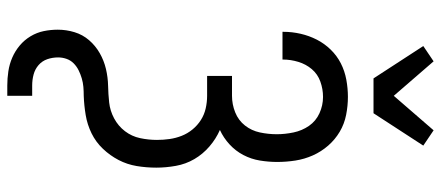

<svg xmlns="http://www.w3.org/2000/svg" viewBox="-370 -654 1239 540"><g transform="rotate(90 250.0 -384.5)"><path d="M201 -815 110 -955 153 -984 250 -872 347 -984 390 -955 299 -815ZM221 215Q201 215 181 212Q161 209 142.5 201Q124 193 108.5 180Q93 167 82.5 149.5Q72 132 68 112.5Q64 93 64 73Q64 49 71 26Q78 3 93.5 -15Q109 -33 130 -45Q151 -57 174.5 -62.5Q198 -68 221.5 -68.5Q245 -69 268.5 -71.5Q292 -74 313.5 -85.5Q335 -97 349.5 -116Q364 -135 369 -158.5Q374 -182 374 -206Q374 -224 371.5 -241.5Q369 -259 362.5 -275.5Q356 -292 344.5 -306Q333 -320 318 -329.5Q303 -339 285.5 -343Q268 -347 250 -347H194V-417H250Q274 -417 296.5 -426Q319 -435 333.5 -453.5Q348 -472 353 -495.5Q358 -519 358 -543Q358 -566 353 -590Q348 -614 334.5 -633.5Q321 -653 299 -663Q277 -673 253 -673Q231 -673 210 -665.5Q189 -658 175 -641.5Q161 -625 154.5 -603.5Q148 -582 148 -561V-559H70V-562Q70 -586 75.5 -610Q81 -634 92 -655.5Q103 -677 120 -694.5Q137 -712 158.5 -723Q180 -734 204.5 -738.5Q229 -743 253 -743Q278 -743 303.5 -738Q329 -733 351 -720Q373 -707 390 -687.5Q407 -668 417.5 -644.5Q428 -621 432 -595.5Q436 -570 436 -544Q436 -520 432 -495.5Q428 -471 416.5 -449Q405 -427 386.5 -410Q368 -393 346 -383Q371 -372 392.5 -353.5Q414 -335 428 -311Q442 -287 447 -259Q452 -231 452 -204Q452 -176 447.5 -149Q443 -122 430.5 -98Q418 -74 399 -54Q380 -34 355.5 -22Q331 -10 304 -5.5Q277 -1 250 0Q237 0 225 1Q213 2 201 5.5Q189 9 178 14.5Q167 20 158.5 28.5Q150 37 146 48.5Q142 60 142 72Q142 88 147 102.5Q152 117 163.5 127Q175 137 190 141Q205 145 221 145H250V215Z"/></g></svg>

Font: Iosevka Curly
Style: Regular
Weight: 400
Monospace: yes
Designer: Belleve Invis
Foundry: Belleve Invis
Version: Version 22.1.2; ttfautohint (v1.8.4)